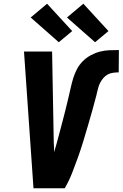

<svg xmlns="http://www.w3.org/2000/svg" viewBox="-20 -1012 659 1032"><path d="M328 0H160L109 -735H260L269 -245Q270 -232 270.5 -219Q271 -206 271 -194Q278 -218 285 -243Q292 -268 298.5 -293Q305 -318 311.5 -342.5Q318 -367 324.5 -392Q331 -417 337 -442Q343 -467 349 -492Q355 -517 360.5 -542Q366 -567 373.5 -591.5Q381 -616 393.5 -640Q406 -664 425 -683Q444 -702 468 -715Q492 -728 517 -734.5Q542 -741 568 -742Q594 -743 619 -743L618 -623Q604 -623 588.5 -621Q573 -619 559.5 -612Q546 -605 535.5 -592.5Q525 -580 518 -566.5Q511 -553 507.5 -538Q504 -523 500 -509V-507Q489 -464 477 -421.5Q465 -379 452.5 -336Q440 -293 427 -250.5Q414 -208 399 -166Q384 -124 367.5 -82Q351 -40 328 0ZM491 -785 340 -918 428 -992 563 -845ZM296 -785 145 -918 233 -992 368 -845Z"/></svg>

Font: Iosevka Heavy Extended
Style: Italic
Weight: 900
Width: 7
Italic angle: -9°
Monospace: yes
Designer: Belleve Invis
Foundry: Belleve Invis
Version: Version 32.5.0; ttfautohint (v1.8.4)